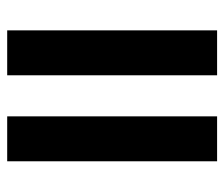

<svg xmlns="http://www.w3.org/2000/svg" viewBox="-66 -572 638 547"><g transform="rotate(90 253.5 -299.0)"><path d="M312 0V-598H440V0ZM67 0V-598H195V0Z"/></g></svg>

Font: Noto Sans Hebrew Condensed SemiBold
Style: Regular
Weight: 600
Width: 3
Designer: Monotype Design Team
Foundry: Monotype Imaging Inc.
Version: Version 2.004; ttfautohint (v1.8.4.7-5d5b)